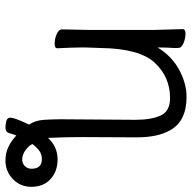

<svg xmlns="http://www.w3.org/2000/svg" viewBox="-20 -506 721 722"><g transform="rotate(90 341.0 -144.5)"><path d="M546 122Q563 133 579 133Q594 133 604 123Q614 113 614 98Q614 59 578 59Q559 59 545.5 69.5Q532 80 521 95Q528 109 546 122ZM430 -293Q430 -352 414 -387.5Q398 -423 348 -423Q269 -423 215.5 -365.5Q162 -308 160 -162Q159 -129 158 -105V-89Q158 -59 161 1Q161 11 143.5 11Q126 11 108 3.5Q90 -4 90 -17L92 -115V-364L89 -471Q89 -481 106.5 -481Q124 -481 142 -473.5Q160 -466 160 -453V-439Q158 -411 158 -376Q190 -429 241.5 -457Q293 -485 344 -485Q436 -485 470 -422Q496 -376 496 -297L495 -92Q495 -29 498 36Q531 0 579 0Q624 0 653 26.5Q682 53 682 99Q682 140 653 168Q624 196 583 196Q555 196 532 185Q509 174 489 155Q484 168 480 182Q476 196 459 196Q450 196 436 193Q422 190 422 178Q422 170 427 156Q432 142 438.5 128Q445 114 448 107Q432 84 430 49.5Q428 15 428 -12Z"/></g></svg>

Font: QiushuiShotai
Style: Regular
Weight: 600
Designer: Fontworks Inc.
Foundry: Fontworks Inc.
Version: Version 1.250